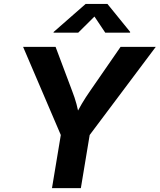

<svg xmlns="http://www.w3.org/2000/svg" viewBox="-20 -969 822 989"><path d="M247.8 0 293.2 -273.6 99 -727.5H266.3L351.5 -500.8Q364.9 -466.6 374 -433.1Q383.1 -399.5 390.9 -352.8H358.3Q381 -400 401 -433.7Q421 -467.5 444.3 -500.8L601 -727.5H782.3L441.9 -273.6L396.5 0ZM383 -800.8H255.7L256.4 -804.4L421.1 -948.7H533.4L650.6 -804.4L649.9 -800.8H522.1L466.6 -883.8Z"/></svg>

Font: Inter
Style: Italic
Weight: 400
Italic angle: -9.3988°
Designer: Rasmus Andersson
Foundry: rsms
Version: Version 4.001;git-66647c0bb